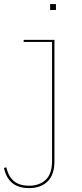

<svg xmlns="http://www.w3.org/2000/svg" viewBox="-79 -724 410 961"><path d="M39.5 -524.5H193.5V82.5Q193.5 151 159.2 184.2Q125 217.5 66.5 217.5Q13 217.5 -18 191.5Q-49 165.5 -59 116.5L-47.5 113.5Q-36.5 160 -9 182.8Q18.5 205.5 66.5 205.5Q118.5 205.5 150 175.8Q181.5 146 181.5 82.5V-514H39.5ZM172 -703.5H201V-674H172Z"/></svg>

Font: Hepta Slab ExtraLight Thin
Style: Regular
Weight: 250
Version: Version 1.102